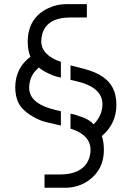

<svg xmlns="http://www.w3.org/2000/svg" viewBox="-20 -762 628 916"><path d="M52.7 -346.7Q53.7 -437.5 125 -491.2Q112.3 -522.5 112.3 -561.5Q112.3 -676.8 210 -722.7Q251 -742.2 294.9 -742.2H394.5V-678.7H317.4Q204.1 -678.7 181.6 -599.6Q176.8 -582 176.8 -563.5Q178.7 -498 270.5 -466.8V-391.6Q248 -396.5 232.4 -402.3Q184.6 -421.9 166 -439.5Q120.1 -404.3 119.1 -343.8Q119.1 -275.4 216.8 -245.1Q238.3 -238.3 270.5 -231.4V-163.1Q193.4 -179.7 173.8 -187.5Q93.8 -221.7 68.4 -270.5Q52.7 -302.7 52.7 -346.7ZM192.4 70.3H266.6Q368.2 70.3 400.4 4.9Q412.1 -19.5 412.1 -48.8Q410.2 -119.1 316.4 -148.4V-219.7Q334 -216.8 351.6 -210Q401.4 -196.3 426.8 -168.9Q467.8 -210 468.8 -263.7Q468.8 -337.9 368.2 -368.2Q347.7 -374 316.4 -380.9V-450.2Q395.5 -430.7 410.2 -424.8Q502 -393.6 525.4 -325.2Q535.2 -296.9 535.2 -260.7Q535.2 -174.8 468.8 -115.2Q466.8 -114.3 465.8 -113.3Q475.6 -85.9 475.6 -45.9Q475.6 43.9 407.2 95.7Q356.4 133.8 290 133.8H192.4Z"/></svg>

Font: Post No Bills Jaffna Medium
Style: Regular
Weight: 500
Designer: Kosala Senevirathne, Siva Puranthara, Lasantha Premarathna, Tharique Azeez
Foundry: Mooniak
Version: Version 1.220 ; ttfautohint (v1.6)